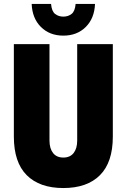

<svg xmlns="http://www.w3.org/2000/svg" viewBox="-20 -934 640 970"><path d="M300 16Q180 16 115 -49Q50 -114 50 -244V-711H230V-224Q230 -184 248 -161Q266 -138 300 -138Q334 -138 352 -161Q370 -184 370 -224V-711H550V-244Q550 -114 485 -49Q420 16 300 16ZM300 -754Q231 -754 187 -797.5Q143 -841 140 -914H238Q241 -877 258.5 -863.5Q276 -850 300 -850Q324 -850 341.5 -863.5Q359 -877 362 -914H460Q457 -841 413 -797.5Q369 -754 300 -754Z"/></svg>

Font: Geist Mono Black
Style: Regular
Weight: 900
Monospace: yes
Designer: Basement.studio, Andrés Briganti, Mateo Zaragoza
Foundry: Basement.studio, Vercel, Andrés Briganti, Guido Ferreyra, Mateo Zaragoza
Version: Version 1.500; ttfautohint (v1.8.4.7-5d5b)